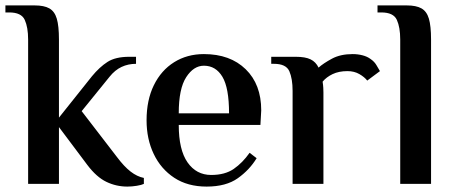

<svg xmlns="http://www.w3.org/2000/svg" viewBox="-39 -680 1682 710"><path d="M432 10Q391 10 354.5 -7.5Q318 -25 284 -70L179 -210V0H65V-534Q65 -579 52.5 -606.5Q40 -634 -5 -634H-19V-660H89Q124 -660 143.5 -649Q163 -638 171 -611Q179 -584 179 -534V-245L301 -398Q329 -432 358.5 -451Q388 -470 439 -470H464V-444Q435 -444 410.5 -432.5Q386 -421 366 -396L263 -269L393 -100Q420 -64 444 -45.5Q468 -27 493 -22V0Q485 4 467 7Q449 10 432 10Z M725 10Q655 10 605.5 -22.5Q556 -55 529.5 -110.5Q503 -166 503 -235Q503 -310 530 -365Q557 -420 605 -450Q653 -480 715 -480Q812 -480 869.5 -424Q927 -368 927 -272L924 -218H622Q622 -126 654.5 -79.5Q687 -33 742 -33Q793 -33 825.5 -55.5Q858 -78 884 -115L910 -95Q884 -52 840.5 -21Q797 10 725 10ZM622 -261H808Q808 -355 783.5 -396Q759 -437 715 -437Q677 -437 649.5 -394.5Q622 -352 622 -261Z M1043 0V-344Q1043 -389 1031 -416.5Q1019 -444 974 -444H964V-470H1055Q1090 -470 1109.5 -460.5Q1129 -451 1139 -430Q1157 -446 1188.5 -463Q1220 -480 1265 -480Q1284 -480 1301.5 -475.5Q1319 -471 1331 -462Q1346 -452 1354 -437.5Q1362 -423 1366 -417L1319 -382Q1309 -395 1290 -406Q1271 -417 1246 -417Q1214 -417 1191 -406Q1168 -395 1154 -378Q1156 -365 1156.5 -355Q1157 -345 1157 -338V0Z M1441 0V-534Q1441 -579 1428.5 -606.5Q1416 -634 1371 -634H1357V-660H1465Q1500 -660 1519.5 -649Q1539 -638 1547 -611Q1555 -584 1555 -534V0Z"/></svg>

Font: El Messiri SemiBold
Style: Regular
Weight: 600
Designer: Mohamed Gaber
Foundry: Kief Type Foundry
Version: Version 2.020; ttfautohint (v1.8.3)